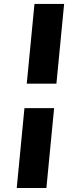

<svg xmlns="http://www.w3.org/2000/svg" viewBox="-20 -816 340 958"><path d="M63.5 122 102 -276.5H250L211.5 122ZM113.5 -398.5 152 -796.5H300L261.5 -398.5Z"/></svg>

Font: Karla ExtraBold
Style: Italic
Weight: 800
Italic angle: -8°
Designer: Jonathan Pinhorn
Version: Version 2.004;gftools[0.9.33]